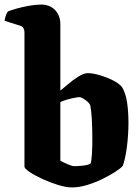

<svg xmlns="http://www.w3.org/2000/svg" viewBox="-32 -820 612 840"><path d="M283 0Q257 0 221.5 -11Q186 -22 152.5 -37.5Q119 -53 97 -68Q75 -83 75 -91V-679Q75 -688 71 -696Q67 -704 58 -707L-12 -729Q-10 -743 -5.5 -754.5Q-1 -766 3 -770Q14 -775 39 -782Q64 -789 93.5 -794.5Q123 -800 148 -800Q186 -800 209 -776Q232 -752 232 -714V-424Q244 -433 265.5 -451.5Q287 -470 311 -485Q335 -500 352 -500Q374 -500 404.5 -491Q435 -482 462 -468.5Q489 -455 502 -439Q518 -412 524 -371.5Q530 -331 530 -284Q530 -229 523 -176Q516 -123 505 -94Q494 -82 469.5 -66.5Q445 -51 413 -35.5Q381 -20 347 -10Q313 0 283 0ZM293 -93Q310 -93 332 -95.5Q354 -98 364 -104Q368 -113 370 -143.5Q372 -174 372 -205Q372 -256 370 -294.5Q368 -333 363 -359Q359 -370 341.5 -382.5Q324 -395 316 -395Q308 -395 291 -391.5Q274 -388 257 -383Q240 -378 232 -373V-117Q246 -109 265 -101Q284 -93 293 -93Z"/></svg>

Font: Texturina 72pt Black
Style: Regular
Weight: 900
Designer: Guillermo Torres Carreño
Foundry: Omnibus-Type
Version: Version 1.002; ttfautohint (v1.8.3)